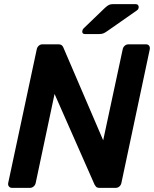

<svg xmlns="http://www.w3.org/2000/svg" viewBox="-20 -916 751 936"><path d="M40 0Q29 0 23.5 -7Q18 -14 20 -24L159 -675Q161 -686 169 -693Q177 -700 187 -700H263Q277 -700 282.5 -694Q288 -688 289 -684L483 -232L578 -675Q580 -686 588 -693Q596 -700 607 -700H691Q702 -700 707 -693Q712 -686 710 -675L572 -25Q570 -14 562 -7Q554 0 543 0H467Q453 0 448 -6Q443 -12 441 -16L246 -458L154 -24Q152 -14 144 -7Q136 0 125 0ZM394 -750Q380 -750 381 -764Q382 -772 388 -778L492 -878Q504 -889 512 -892.5Q520 -896 533 -896H640Q649 -896 653 -891Q657 -886 656 -880Q655 -870 647 -865L501 -763Q491 -756 483 -753Q475 -750 463 -750Z"/></svg>

Font: Rubik Medium
Style: Italic
Weight: 500
Italic angle: -12°
Designer: Hubert and Fischer
Foundry: Hubert and Fischer
Version: Version 2.300;gftools[0.9.30]